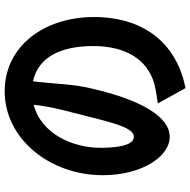

<svg xmlns="http://www.w3.org/2000/svg" viewBox="-16 -768 831 840"><g transform="rotate(-90 400.0 -347.5)"><path d="M745 -317C746 -329 746 -340 746 -352C746 -570 619 -743 421 -743C213 -743 54 -545 54 -314C54 -145 134 -21 222 -21C310 -21 382 -147 430 -349C442 -395 448 -440 452 -485L453 -495C453 -496 453 -498 453 -499L454 -509C458 -547 460 -583 465 -619C573 -596 619 -494 619 -356C619 -210 558 -119 456 -89C434 -83 399 -77 368 -73L435 48C625 11 734 -125 745 -317ZM174 -327C174 -437 230 -582 362 -616C354 -533 328 -449 310 -375C277 -240 256 -178 222 -178C193 -178 176 -220 174 -309V-324V-327Z"/></g></svg>

Font: Glow Sans TC Compressed
Style: Bold
Weight: 700
Width: 2
Designer: Ryoko NISHIZUKA (kana, bopomofo & ideographs); Paul D. Hunt (Latin, Greek & Cyrillic); Sandoll Communications, Soo-young
Version: Version 0.93